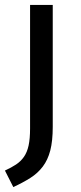

<svg xmlns="http://www.w3.org/2000/svg" viewBox="-29 -547 328 779"><path d="M-9 145Q17 133 36 120.5Q55 108 68 89.5Q81 71 87 43.5Q93 16 93 -26V-527H185V-32Q185 25 175 63.5Q165 102 144.5 129Q124 156 94 175Q64 194 25 212Z"/></svg>

Font: Feura Sans
Style: Regular
Weight: 400
Designer: Carrois Corporate & Edenspiekermann
Foundry: Carrois Corporate GbR & Edenspiekermann AG
Version: Version 1.001